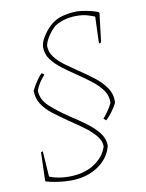

<svg xmlns="http://www.w3.org/2000/svg" viewBox="-85 -707 668 878"><g transform="rotate(-10 249.0 -267.5)"><path d="M379 -132 368 -142Q376 -150 389.5 -169Q403 -188 412 -207Q414 -240 395 -266.5Q376 -293 345.5 -316.5Q315 -340 282 -362Q249 -384 219.5 -406.5Q190 -429 171.5 -454Q153 -479 153 -510Q153 -533 170.5 -560.5Q188 -588 208 -606Q234 -629 266 -637Q298 -645 332 -646Q349 -646 378 -640.5Q407 -635 431 -626L434 -620L418 -487L408 -484V-498L412 -608Q395 -615 375.5 -620.5Q356 -626 328 -626Q271 -626 228 -600Q209 -585 192 -559.5Q175 -534 172 -514Q172 -486 189.5 -462.5Q207 -439 235 -418.5Q263 -398 294 -377Q329 -354 361.5 -329Q394 -304 414.5 -274Q435 -244 433 -205Q422 -182 406 -161.5Q390 -141 379 -132ZM172 111Q142 111 111.5 106.5Q81 102 58 95L56 89L60 -31V-40L69 -43L77 76Q117 92 167 92Q236 92 284 62Q306 48 322.5 28.5Q339 9 347 -17Q347 -43 326.5 -67.5Q306 -92 273 -116Q240 -140 204 -164Q171 -187 141.5 -209.5Q112 -232 94 -259.5Q76 -287 76 -323Q85 -342 98.5 -362.5Q112 -383 126 -396L137 -387Q129 -378 116.5 -361Q104 -344 95 -321Q95 -278 131.5 -245Q168 -212 216 -180Q255 -155 289.5 -129.5Q324 -104 345 -76.5Q366 -49 366 -17Q353 39 300 75Q247 111 172 111Z"/></g></svg>

Font: Labrada Thin
Style: Italic
Weight: 100
Italic angle: -7°
Designer: Mercedes Jáuregui
Foundry: Omnibus-Type Team
Version: Version 1.000; ttfautohint (v1.8.4.7-5d5b)